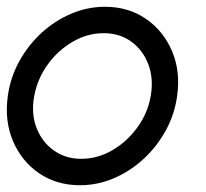

<svg xmlns="http://www.w3.org/2000/svg" viewBox="-28 -534 608 567"><path d="M208 13Q139 13 87.2 -22.5Q35.5 -58 10.2 -117.8Q-15 -177.5 -5 -250Q2.5 -305 28.8 -352.8Q55 -400.5 94.5 -436.8Q134 -473 182.2 -493.5Q230.5 -514 282 -514Q351 -514 402.8 -478.5Q454.5 -443 480 -383Q505.5 -323 495 -250Q487.5 -195.5 461.2 -148Q435 -100.5 395.5 -64.2Q356 -28 308 -7.5Q260 13 208 13ZM212 -65Q260.5 -65 304 -90.5Q347.5 -116 378 -158.2Q408.5 -200.5 417 -250Q426 -300.5 410.5 -342.8Q395 -385 360.5 -410.5Q326 -436 278 -436Q229.5 -436 185.8 -410.2Q142 -384.5 112 -342.2Q82 -300 73 -250Q63.5 -198.5 79.8 -156.5Q96 -114.5 130.8 -89.8Q165.5 -65 212 -65Z"/></svg>

Font: Urbanist
Style: Italic
Weight: 400
Italic angle: -8°
Designer: Corey Hu
Foundry: Corey Hu
Version: Version 1.330; ttfautohint (v1.8.4.7-5d5b)